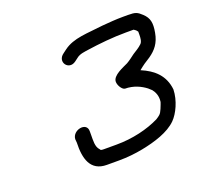

<svg xmlns="http://www.w3.org/2000/svg" viewBox="-85 -763 650 622"><g transform="rotate(-20 240.0 -451.5)"><path d="M470 -391C465 -440 434 -468 391 -486C404 -497 417 -506 432 -515C455 -531 471 -550 477 -584C483 -617 479 -634 461 -651C446 -665 440 -668 414 -668H397C373 -668 349 -666 325 -664C270 -657 223 -658 188 -632L176 -623C146 -602 174 -564 202 -585L214 -594C225 -603 242 -604 254 -606C295 -612 343 -617 388 -617H415L422 -612L427 -606V-595C427 -585 426 -571 419 -565C410 -556 397 -549 388 -543C377 -535 370 -529 358 -522C342 -514 303 -500 303 -478C303 -466 313 -449 323 -447C353 -447 377 -435 394 -422L405 -412C413 -402 420 -387 417 -367C416 -363 413 -356 409 -346C402 -329 397 -327 385 -319C345 -299 291 -286 236 -286H193C190 -286 186 -286 182 -287L179 -291C167 -303 169 -325 169 -344V-356C170 -390 117 -379 116 -348L117 -336C115 -282 127 -235 184 -235H226C255 -235 282 -238 308 -243C354 -252 403 -267 431 -295C450 -314 469 -353 470 -391ZM215 -594H214ZM388 -543H387ZM432 -515ZM325 -664H324Z"/></g></svg>

Font: Blanket
Style: LightObl
Weight: 300
Foundry: Cannot Into Space Fonts
Version: Version 0.9